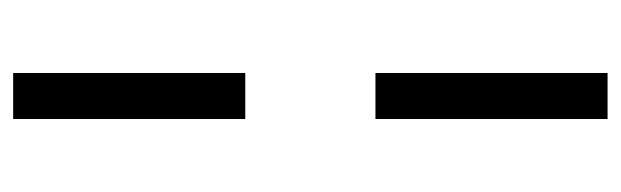

<svg xmlns="http://www.w3.org/2000/svg" viewBox="-346 -437 944 292"><g transform="rotate(-90 126.0 -291.0)"><path d="M91 -390V-743H161V-390ZM91 161V-192H161V161Z"/></g></svg>

Font: Assailand
Style: Regular
Weight: 400
Designer: Hector Gatti with collaboration of the Omnibus-Type team
Foundry: Omnibus-Type
Version: Version 0.072;October 19, 2019;FontCreator 12.0.0.2547 64-bi